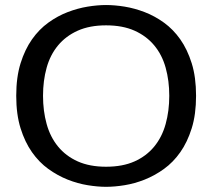

<svg xmlns="http://www.w3.org/2000/svg" viewBox="-20 -718 836 756"><path d="M149.4 -340.8Q149.4 -281.2 163.6 -230Q177.7 -178.7 208.5 -141.1Q239.3 -103.5 286.1 -82.5Q333 -61.5 397.5 -61.5Q462.9 -61.5 509.8 -82.5Q556.6 -103.5 587.4 -141.1Q618.2 -178.7 632.3 -230Q646.5 -281.2 646.5 -340.8Q646.5 -400.4 632.3 -451.2Q618.2 -502 587.4 -539.1Q556.6 -576.2 509.8 -597.2Q462.9 -618.2 397.5 -618.2Q333 -618.2 286.1 -597.2Q239.3 -576.2 208.5 -539.1Q177.7 -502 163.6 -451.2Q149.4 -400.4 149.4 -340.8ZM397.5 17.6Q364.3 17.6 325.2 11.2Q286.1 4.9 246.6 -10.7Q207 -26.4 170.4 -52.7Q133.8 -79.1 106 -118.7Q78.1 -158.2 61 -212.9Q43.9 -267.6 43.9 -340.8Q43.9 -414.1 61 -468.8Q78.1 -523.4 106 -563Q133.8 -602.5 170.4 -628.9Q207 -655.3 246.6 -670.4Q286.1 -685.5 325.2 -691.9Q364.3 -698.2 397.5 -698.2Q431.6 -698.2 470.7 -691.9Q509.8 -685.5 549.3 -670.4Q588.9 -655.3 625.5 -628.9Q662.1 -602.5 689.9 -563Q717.8 -523.4 734.9 -468.8Q752 -414.1 752 -340.8Q752 -267.6 734.9 -212.9Q717.8 -158.2 689.9 -118.7Q662.1 -79.1 625.5 -52.7Q588.9 -26.4 549.3 -10.7Q509.8 4.9 470.7 11.2Q431.6 17.6 397.5 17.6Z"/></svg>

Font: Padauk Grand Pro
Style: Regular
Weight: 400
Designer: Debbi Hosken
Foundry: SIL
Version: Version 2.8.2